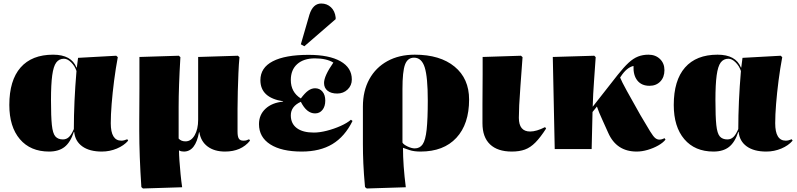

<svg xmlns="http://www.w3.org/2000/svg" viewBox="-20 -848 4532 1092"><path d="M259 14Q153 14 93 -56.5Q33 -127 33 -251Q33 -391 97 -464Q161 -537 282 -537Q386 -537 415 -464H417L424 -519L641 -531L650 -523Q638 -459 629 -389.5Q620 -320 615 -257Q610 -194 610 -147Q610 -48 670 -48Q685 -48 704 -56L709 -48Q685 -20 644.5 -3Q604 14 559 14Q489 14 448 -15.5Q407 -45 402 -98H400Q381 -39 347.5 -12.5Q314 14 259 14ZM338 -55Q358 -55 372.5 -69Q387 -83 400 -114Q400 -267 415 -444Q406 -472 385 -493Q364 -514 344 -514Q316 -514 300 -492.5Q284 -471 277 -419.5Q270 -368 270 -279Q270 -185 275 -137Q280 -89 295 -72Q310 -55 338 -55Z M793 224 784 216Q778 127 775 46Q772 -35 772 -103Q772 -122 772 -159.5Q772 -197 772.5 -245Q773 -293 773 -344.5Q773 -396 773 -443Q773 -490 773 -524L997 -531L1006 -523Q996 -353 996 -240.5Q996 -128 996 -60Q1010 -44 1035 -44Q1067 -44 1087 -78.5Q1107 -113 1107 -167V-524L1333 -531L1342 -523Q1338 -482 1336 -431.5Q1334 -381 1332.5 -329Q1331 -277 1331 -230Q1331 -183 1331 -148.5Q1331 -114 1331 -99Q1331 -71 1338.5 -59.5Q1346 -48 1364 -48Q1376 -48 1381.5 -50Q1387 -52 1397 -56L1402 -48Q1352 14 1260 14Q1199 14 1160.5 -15Q1122 -44 1114 -96H1112Q1092 14 1026 14Q1009 14 1000 8H998Q998 29 1000.5 65.5Q1003 102 1007 142.5Q1011 183 1016 217Z M1696 14Q1581 14 1517 -27Q1453 -68 1453 -142Q1453 -195 1490 -229.5Q1527 -264 1590 -270V-272Q1461 -292 1461 -392Q1461 -463 1531.5 -499.5Q1602 -536 1735 -536Q1852 -536 1916.5 -499.5Q1981 -463 1981 -396Q1981 -362 1957 -339Q1933 -316 1898 -316Q1863 -316 1843 -332Q1823 -348 1823 -376Q1823 -416 1876 -492Q1837 -516 1771 -516Q1707 -516 1670.5 -483.5Q1634 -451 1634 -393Q1634 -324 1691 -288Q1714 -319 1733 -332.5Q1752 -346 1772 -346Q1798 -346 1814 -327Q1830 -308 1830 -276Q1830 -243 1814 -223Q1798 -203 1772 -203Q1724 -203 1691 -269Q1634 -243 1634 -192Q1634 -145 1668 -119.5Q1702 -94 1765 -94Q1798 -94 1839 -104.5Q1880 -115 1917 -131.5Q1954 -148 1976 -167L1985 -160Q1941 -71 1870.5 -28.5Q1800 14 1696 14ZM1711 -585 1691 -596 1740 -765Q1760 -828 1807 -828Q1840 -828 1862.5 -806.5Q1885 -785 1889 -749V-739Z M2066 224 2056 216Q2049 139 2046.5 82Q2044 25 2044 -29V-242Q2044 -331 2080.5 -397.5Q2117 -464 2183.5 -500.5Q2250 -537 2339 -537Q2483 -537 2565.5 -469Q2648 -401 2648 -282Q2648 -142 2575.5 -64Q2503 14 2372 14Q2334 14 2309 5.5Q2284 -3 2273 -7H2272Q2272 92 2288 217ZM2339 -4Q2368 -4 2384 -27.5Q2400 -51 2406.5 -110.5Q2413 -170 2413 -277Q2413 -410 2395.5 -465Q2378 -520 2335 -520Q2298 -520 2283.5 -480.5Q2269 -441 2269 -342V-37Q2275 -26 2298 -15Q2321 -4 2339 -4Z M2891 14Q2810 14 2767 -27Q2724 -68 2724 -147Q2724 -155 2724 -184Q2724 -213 2724 -254.5Q2724 -296 2724.5 -341.5Q2725 -387 2725 -427Q2725 -467 2725 -493.5Q2725 -520 2725 -524L2943 -531L2952 -523Q2945 -425 2940 -359Q2935 -293 2933 -250Q2931 -207 2931 -178Q2931 -100 2995 -100Q3031 -100 3080 -125L3086 -117Q3054 -67 3025.5 -38Q2997 -9 2965.5 2.5Q2934 14 2891 14Z M3601 14Q3486 14 3439 -93Q3423 -130 3405 -168.5Q3387 -207 3375 -242L3350 -211L3345 0H3135L3124 -524L3360 -531L3368 -523Q3364 -461 3358.5 -387Q3353 -313 3351 -241L3493 -422Q3528 -466 3555 -491Q3582 -516 3609 -526.5Q3636 -537 3668 -537Q3708 -537 3733.5 -512.5Q3759 -488 3759 -449Q3759 -409 3735.5 -384.5Q3712 -360 3674 -360Q3629 -360 3605 -390Q3581 -420 3583 -473Q3544 -464 3511 -413L3507 -407Q3515 -386 3545 -331.5Q3575 -277 3622 -194Q3659 -131 3677.5 -101Q3696 -71 3707 -62.5Q3718 -54 3730 -54Q3744 -54 3760 -62L3765 -54Q3751 -36 3723.5 -20.5Q3696 -5 3663.5 4.5Q3631 14 3601 14Z M4038 14Q3932 14 3872 -56.5Q3812 -127 3812 -251Q3812 -391 3876 -464Q3940 -537 4061 -537Q4165 -537 4194 -464H4196L4203 -519L4420 -531L4429 -523Q4417 -459 4408 -389.5Q4399 -320 4394 -257Q4389 -194 4389 -147Q4389 -48 4449 -48Q4464 -48 4483 -56L4488 -48Q4464 -20 4423.5 -3Q4383 14 4338 14Q4268 14 4227 -15.5Q4186 -45 4181 -98H4179Q4160 -39 4126.5 -12.5Q4093 14 4038 14ZM4117 -55Q4137 -55 4151.5 -69Q4166 -83 4179 -114Q4179 -267 4194 -444Q4185 -472 4164 -493Q4143 -514 4123 -514Q4095 -514 4079 -492.5Q4063 -471 4056 -419.5Q4049 -368 4049 -279Q4049 -185 4054 -137Q4059 -89 4074 -72Q4089 -55 4117 -55Z"/></svg>

Font: Literata 72pt Black
Style: Regular
Weight: 900
Designer: Latin by Veronika Burian and Jose Scaglione. Greek by Irene Vlachou. Cyrillic by Vera Evstafieva.
Foundry: TypeTogether
Version: Version 3.002